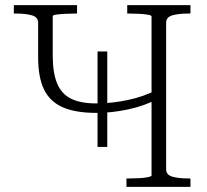

<svg xmlns="http://www.w3.org/2000/svg" viewBox="-20 -730 808 750"><path d="M474 0V-33H486Q505 -33 524.5 -34Q544 -35 558 -38Q572 -41 572 -44V-666Q572 -670 558 -672.5Q544 -675 524.5 -676Q505 -677 486 -677H477V-710H724V-677H713Q677 -677 653 -670Q629 -663 629 -641V-69Q629 -47 653 -40Q677 -33 713 -33H724V0ZM357 -289Q275 -289 225 -311Q175 -333 152 -380.5Q129 -428 129 -506V-641Q129 -663 105 -670Q81 -677 45 -677H34V-710H281V-677H272Q253 -677 233.5 -676Q214 -675 200 -673Q186 -671 186 -667V-513Q186 -446 203 -404.5Q220 -363 257.5 -344.5Q295 -326 357 -326Q416 -326 480 -339.5Q544 -353 599 -382V-345Q544 -316 480 -302.5Q416 -289 357 -289ZM361 -156V-529H399V-156Z"/></svg>

Font: Roboto Serif 36pt ExtraLight
Style: Regular
Weight: 250
Designer: Greg Gazdowicz
Foundry: Commercial Type
Version: Version 1.008